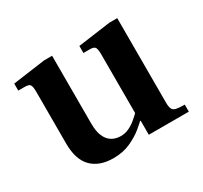

<svg xmlns="http://www.w3.org/2000/svg" viewBox="-108 -623 827 781"><g transform="rotate(-30 305.5 -232.0)"><path d="M222 11Q156 11 120 -25.5Q84 -62 84 -137V-380Q84 -405 78.5 -413Q73 -421 55 -421H23V-454L176 -475H213V-157Q213 -121 222.5 -98Q232 -75 250 -63.5Q268 -52 293 -52Q313 -52 331 -60.5Q349 -69 365 -82.5Q381 -96 395 -110L397 -73Q386 -61 361.5 -41Q337 -21 302 -5Q267 11 222 11ZM393 0V-66H389V-380Q389 -405 383.5 -413Q378 -421 360 -421H329V-454L482 -475H519V-77Q519 -59 523.5 -49Q528 -39 541 -36Q554 -33 581 -33V0Z"/></g></svg>

Font: Frank Ruhl Libre SemiBold
Style: Regular
Weight: 600
Designer: Yanek Iontef
Foundry: Fontef
Version: Version 6.003;gftools[0.9.30]